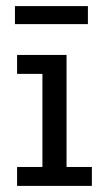

<svg xmlns="http://www.w3.org/2000/svg" viewBox="-20 -609 344 629"><path d="M36 -429H198V-62H281V0H36V-62H119V-367H36ZM29 -589H268V-530H29Z"/></svg>

Font: Podkova VF Beta
Style: Regular
Weight: 400
Designer: Ilya Yudin
Foundry: Cyreal (www.cyreal.org)
Version: Version 2.100